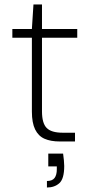

<svg xmlns="http://www.w3.org/2000/svg" viewBox="-20 -630 400 855"><path d="M246 0Q206 0 178.5 -12Q151 -24 136.5 -53.5Q122 -83 122 -133V-462H35V-501H122L129 -610H167V-501H324V-462H167V-134Q167 -81 188 -60Q209 -39 259 -39H314V0ZM189 205V176Q213 176 223 162.5Q233 149 233 124V111H195V54H261Q263 69 264.5 83.5Q266 98 266 109Q266 166 244.5 185.5Q223 205 189 205Z"/></svg>

Font: DM Sans 18pt ExtraLight
Style: Regular
Weight: 250
Designer: Colophon Foundry, Jonny Pinhorn
Foundry: Colophon Foundry
Version: Version 4.004;gftools[0.9.30]